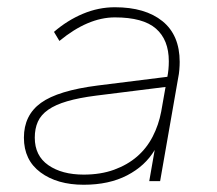

<svg xmlns="http://www.w3.org/2000/svg" viewBox="-20 -500 600 530"><path d="M211 10Q138 10 92 -24Q46 -58 46 -120Q46 -182 93 -216Q140 -250 250 -264L442 -288Q446 -308 446 -331Q446 -390 410.5 -421Q375 -452 297 -452Q223 -452 144 -387L129 -412Q166 -444 209 -462Q252 -480 297 -480Q381 -480 428.5 -441.5Q476 -403 476 -329Q476 -319 475 -307Q474 -295 472 -286L422 0H392L407 -86Q381 -42 331 -16Q281 10 211 10ZM211 -18Q258 -18 295 -31.5Q332 -45 358.5 -68Q385 -91 401.5 -123Q418 -155 425 -192L437 -260L245 -236Q198 -230 165.5 -220.5Q133 -211 113 -197Q93 -183 84.5 -164Q76 -145 76 -120Q76 -70 113.5 -44Q151 -18 211 -18Z"/></svg>

Font: Celebes Thin
Style: Italic
Weight: 250
Italic angle: -10°
Designer: Anugrah Pasau
Foundry: Lafontype
Version: Version 1.000; ttfautohint (v1.8.4)